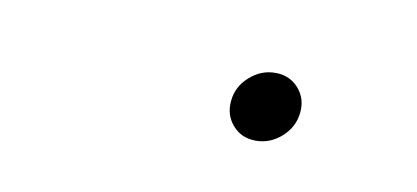

<svg xmlns="http://www.w3.org/2000/svg" viewBox="-26 -599 304 140"><g transform="rotate(10 126.5 -528.5)"><path d="M165.5 -502.8Q154.8 -502.8 148.3 -510.3Q141.7 -517.8 142.8 -528.4Q143.8 -539.1 152.2 -546.5Q160.5 -554 171.2 -554Q181.8 -554 188.4 -546.5Q195 -539.1 193.9 -528.4Q192.8 -517.8 184.5 -510.3Q176.1 -502.8 165.5 -502.8Z"/></g></svg>

Font: Inter Thin  BETA
Style: Italic
Weight: 100
Italic angle: -9.39999°
Designer: Rasmus Andersson
Foundry: rsms
Version: Version 3.011;git-f93a4a705